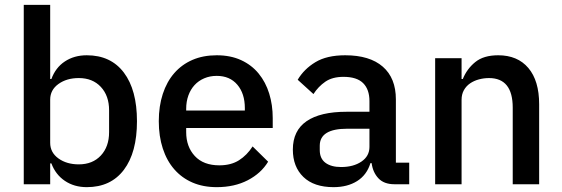

<svg xmlns="http://www.w3.org/2000/svg" viewBox="-20 -760 2317 792"><path d="M78 -740H187V-434H192Q209 -481 247.5 -506.5Q286 -532 338 -532Q437 -532 491 -460.5Q545 -389 545 -260Q545 -131 491 -59.5Q437 12 338 12Q286 12 247.5 -14Q209 -40 192 -86H187V0H78ZM305 -82Q362 -82 396 -118.5Q430 -155 430 -215V-305Q430 -365 396 -401.5Q362 -438 305 -438Q255 -438 221 -413.5Q187 -389 187 -349V-171Q187 -131 221 -106.5Q255 -82 305 -82Z M874 12Q818 12 774 -7Q730 -26 699 -61.5Q668 -97 651.5 -147.5Q635 -198 635 -260Q635 -322 651.5 -372.5Q668 -423 699 -458.5Q730 -494 774 -513Q818 -532 874 -532Q931 -532 974.5 -512Q1018 -492 1047 -456.5Q1076 -421 1090.5 -374Q1105 -327 1105 -273V-232H748V-215Q748 -155 783.5 -116.5Q819 -78 885 -78Q933 -78 966 -99Q999 -120 1022 -156L1086 -93Q1057 -45 1002 -16.5Q947 12 874 12ZM874 -447Q846 -447 822.5 -437Q799 -427 782.5 -409Q766 -391 757 -366Q748 -341 748 -311V-304H990V-314Q990 -374 959 -410.5Q928 -447 874 -447Z M1607 0Q1564 0 1541 -24.5Q1518 -49 1513 -87H1508Q1493 -38 1453 -13Q1413 12 1356 12Q1275 12 1231.5 -30Q1188 -72 1188 -143Q1188 -221 1244.5 -260Q1301 -299 1410 -299H1504V-343Q1504 -391 1478 -417Q1452 -443 1397 -443Q1351 -443 1322 -423Q1293 -403 1273 -372L1208 -431Q1234 -475 1281 -503.5Q1328 -532 1404 -532Q1505 -532 1559 -485Q1613 -438 1613 -350V-89H1668V0ZM1387 -71Q1438 -71 1471 -93.5Q1504 -116 1504 -154V-229H1412Q1299 -229 1299 -159V-141Q1299 -106 1322.5 -88.5Q1346 -71 1387 -71Z M1775 0V-520H1884V-434H1889Q1906 -476 1940.5 -504Q1975 -532 2035 -532Q2115 -532 2159.5 -479.5Q2204 -427 2204 -330V0H2095V-316Q2095 -438 1997 -438Q1976 -438 1955.5 -432.5Q1935 -427 1919 -416Q1903 -405 1893.5 -388Q1884 -371 1884 -348V0Z"/></svg>

Font: IBM Plex Sans Devanagari Medium
Style: Regular
Weight: 500
Designer: Mike Abbink, Paul van der Laan, Pieter van Rosmalen, Erin McLaughlin
Foundry: Bold Monday
Version: Version 1.1